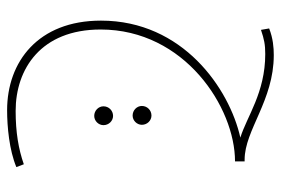

<svg xmlns="http://www.w3.org/2000/svg" viewBox="-145 -251 790 540"><g transform="rotate(90 250.0 19.0)"><path d="M290 394C336 394 402 388 450 368L442 347C399 362 352 370 292 370C174 370 63 299 63 131C63 -105 282 -247 434 -247V-274H429C346 -274 263 -356 135 -356C114 -356 88 -354 60 -343L64 -320C91 -329 105 -332 132 -332C241 -332 308 -280 367 -262C229 -231 38 -100 38 130C38 307 154 394 290 394ZM305 41C319 41 331 29 331 15C331 0 319 -12 305 -12C290 -12 278 0 278 15C278 29 290 41 305 41ZM306 149C320 149 332 137 332 123C332 108 320 96 306 96C291 96 279 108 279 123C279 137 291 149 306 149Z"/></g></svg>

Font: Noto Sans Arabic ExtCond Thin
Style: Regular
Weight: 100
Width: 2
Designer: Monotype Design Team, Nadine Chahine, Nizar Qandah and Khaled Hosny
Foundry: Monotype Imaging Inc.
Version: Version 2.012